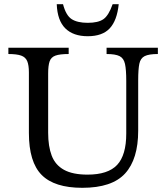

<svg xmlns="http://www.w3.org/2000/svg" viewBox="-20 -885 792 917"><path d="M373 12Q240 12 179 -49.5Q118 -111 118 -250V-539Q118 -574 110 -593Q102 -612 81 -619.5Q60 -627 20 -627V-657H308V-627Q266 -627 245 -619.5Q224 -612 217 -592Q210 -572 210 -534V-251Q210 -186 227 -141.5Q244 -97 285.5 -74Q327 -51 398 -51Q496 -51 539.5 -97.5Q583 -144 583 -247V-499Q583 -552 577 -579.5Q571 -607 551 -617Q531 -627 489 -627V-657H734V-627Q691 -627 671 -617Q651 -607 645.5 -580.5Q640 -554 640 -502V-261Q640 -125 577.5 -56.5Q515 12 373 12ZM399 -712Q330 -712 292 -749.5Q254 -787 251 -865H281Q295 -811 322.5 -793.5Q350 -776 399 -776Q449 -776 474 -793.5Q499 -811 518 -865H547Q539 -787 504 -749.5Q469 -712 399 -712Z"/></svg>

Font: STIX Two Text
Style: Regular
Weight: 400
Designer: Ross Mills, John Hudson & Paul Hanslow, Tiro Typeworks Ltd; with prior portions MicroPress Inc., and Coen Hoffman.
Foundry: Tiro Typeworks Ltd
Version: Version 2.13 b171